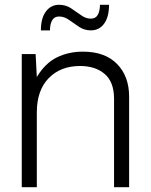

<svg xmlns="http://www.w3.org/2000/svg" viewBox="-20 -783 631 803"><path d="M71 0V-557H129L134 -461Q169 -519 218 -543Q267 -567 327 -567Q419 -567 469.5 -515.5Q520 -464 520 -379V0H457V-370Q457 -440 418 -473.5Q379 -507 315 -507Q233 -507 183.5 -456Q134 -405 134 -313V0ZM151 -656Q151 -707 172 -735Q193 -763 227 -763Q255 -763 277 -748.5Q299 -734 319 -719.5Q339 -705 360 -705Q380 -705 389 -721Q398 -737 398 -763H436Q436 -712 415.5 -684Q395 -656 360 -656Q333 -656 311 -670.5Q289 -685 269 -699.5Q249 -714 227 -714Q207 -714 198 -698Q189 -682 189 -656Z"/></svg>

Font: BDO Grotesk Light
Style: Regular
Weight: 300
Designer: Deni Anggara
Foundry: Lokal Container
Version: Version 2.000